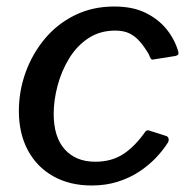

<svg xmlns="http://www.w3.org/2000/svg" viewBox="-20 -560 585 590"><path d="M331 -540Q388 -540 427.5 -520.5Q467 -501 492 -470Q517 -439 528 -401Q529 -395 527.5 -392.5Q526 -390 519 -388L450 -377Q446 -376 443 -380.5Q440 -385 438 -392Q424 -416 409.5 -432.5Q395 -449 377.5 -457.5Q360 -466 334 -466Q287 -466 251.5 -442.5Q216 -419 192.5 -380.5Q169 -342 157 -297Q145 -252 145 -210Q145 -139 179 -101Q213 -63 273 -63Q322 -63 358 -86Q394 -109 427 -156Q432 -162 441 -158L491 -142Q495 -141 497.5 -135.5Q500 -130 496 -122Q481 -98 458.5 -74.5Q436 -51 407 -32Q378 -13 341.5 -1.5Q305 10 262 10Q194 10 143.5 -18.5Q93 -47 65.5 -98.5Q38 -150 38 -219Q38 -280 58.5 -337Q79 -394 117 -440Q155 -486 209.5 -513Q264 -540 331 -540Z"/></svg>

Font: Libre Franklin Thin Medium
Style: Italic
Weight: 500
Italic angle: -8°
Version: Version 3.000